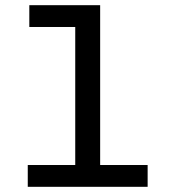

<svg xmlns="http://www.w3.org/2000/svg" viewBox="-20 -720 660 740"><path d="M93 -700H366V-84H549V0H87V-84H270V-616H93Z"/></svg>

Font: Rilu
Style: Bold
Weight: 500
Designer: Alí Sinisterra
Foundry: Alí Sinisterra
Version: ""